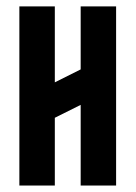

<svg xmlns="http://www.w3.org/2000/svg" viewBox="-20 -575 420 595"><path d="M230 -250 149.9 -210V0H40V-555.2H149.9V-319.8L230 -359.9V-555.2H339.8V0H230Z"/></svg>

Font: Horta
Style: Regular
Weight: 600
Width: 3
Version: Version 0.11